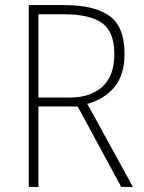

<svg xmlns="http://www.w3.org/2000/svg" viewBox="-20 -734 564 754"><path d="M234 -714Q349 -714 409 -672Q469 -630 469 -522Q469 -441 430 -393Q391 -345 323 -326L502 0H456L285 -316H131V0H93V-714ZM230 -678H131V-351H256Q335 -351 382 -393.5Q429 -436 429 -522Q429 -609 381 -643.5Q333 -678 230 -678Z"/></svg>

Font: Noto Sans Arabic SemCond ExtLt
Style: Regular
Weight: 200
Width: 4
Designer: Monotype Design Team, Nadine Chahine, Nizar Qandah and Khaled Hosny
Foundry: Monotype Imaging Inc.
Version: Version 2.012; ttfautohint (v1.8.4.7-5d5b)